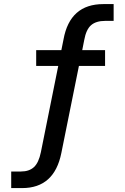

<svg xmlns="http://www.w3.org/2000/svg" viewBox="-20 -749 626 961"><path d="M36.1 192.4V109.4H85Q126 109.4 149.9 87.4Q173.8 65.4 184.6 12.7L271.5 -418.9H161.1V-498H287.1L297.9 -551.8Q330.1 -728.5 497.1 -728.5H548.8V-644.5H506.8Q460.9 -644.5 436 -623Q411.1 -601.6 401.4 -547.9L391.6 -498H505.9V-418.9H375L287.1 16.6Q252 192.4 90.8 192.4Z"/></svg>

Font: Min Sans Medium
Style: Regular
Weight: 500
Designer: Jinseong-Kim, NotoSansCJK, Nunito
Foundry: Jinseong-Kim
Version: Version 1.400;Glyphs 3.1.2 (3151)